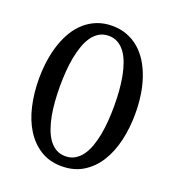

<svg xmlns="http://www.w3.org/2000/svg" viewBox="-129 -788 821 904"><g transform="rotate(20 281.5 -335.5)"><path d="M417 -335Q417 -372.6 414.3 -409.4Q411.6 -446.3 405.3 -480Q398.9 -513.7 388.7 -542.5Q378.4 -571.3 363.3 -592.3Q348.1 -613.3 327.6 -625.2Q307.1 -637.2 280.8 -637.2Q254.4 -637.2 233.9 -625.2Q213.4 -613.3 198.5 -592.3Q183.6 -571.3 173.3 -542.5Q163.1 -513.7 156.7 -480Q150.4 -446.3 147.7 -409.4Q145 -372.6 145 -335Q145 -297.4 147.7 -260.5Q150.4 -223.6 156.7 -190.2Q163.1 -156.7 173.3 -128.2Q183.6 -99.6 198.5 -78.9Q213.4 -58.1 233.9 -46.1Q254.4 -34.2 280.8 -34.2Q307.1 -34.2 327.6 -46.1Q348.1 -58.1 363.3 -78.9Q378.4 -99.6 388.7 -128.2Q398.9 -156.7 405.3 -190.2Q411.6 -223.6 414.3 -260.5Q417 -297.4 417 -335ZM522.9 -335Q522.9 -263.2 508.1 -199.5Q493.2 -135.7 463.1 -87.9Q433.1 -40 387.5 -12Q341.8 16.1 280.8 16.1Q219.7 16.1 174.6 -12Q129.4 -40 99.4 -87.9Q69.3 -135.7 54.7 -199.5Q40 -263.2 40 -335Q40 -382.8 46.6 -427.5Q53.2 -472.2 66.4 -511.2Q79.6 -550.3 99.4 -582.5Q119.1 -614.7 146 -637.9Q172.9 -661.1 206.5 -674.1Q240.2 -687 280.8 -687Q321.3 -687 355.2 -674.1Q389.2 -661.1 416 -637.9Q442.9 -614.7 462.9 -582.5Q482.9 -550.3 496.3 -511.2Q509.8 -472.2 516.4 -427.5Q522.9 -382.8 522.9 -335Z"/></g></svg>

Font: Charis SIL Am
Style: Regular
Weight: 400
Foundry: SIL International
Version: Version 5.000